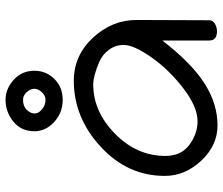

<svg xmlns="http://www.w3.org/2000/svg" viewBox="-76 -720 804 692"><g transform="rotate(-90 326.0 -374.0)"><path d="M38 -182Q38 -316 143 -413Q248 -510 381 -510Q472 -510 536 -441Q600 -372 600 -284L599 -22Q599 -9 586.5 -1.5Q574 6 559 6Q526 6 526 -22V-191Q445 -86 371.5 -39Q298 8 220 8Q148 8 93 -50.5Q38 -109 38 -182ZM110 -180Q110 -123 150 -93.5Q190 -64 235 -64Q287 -64 354 -115.5Q421 -167 465.5 -230.5Q510 -294 510 -330Q510 -360 492.5 -383.5Q475 -407 449.5 -418Q424 -429 403 -434.5Q382 -440 368 -440Q270 -440 190 -361.5Q110 -283 110 -180ZM199 -652Q199 -700 234 -728Q269 -756 312 -756Q352 -756 384.5 -726.5Q417 -697 417 -652Q417 -610 387.5 -580Q358 -550 312 -550Q266 -550 232.5 -580.5Q199 -611 199 -652ZM263 -651Q263 -637 278 -624.5Q293 -612 312 -612Q327 -612 339.5 -625Q352 -638 352 -652Q352 -666 340 -679.5Q328 -693 312 -693Q289 -693 276 -679.5Q263 -666 263 -651Z"/></g></svg>

Font: Happy Monkey
Style: Regular
Weight: 400
Version: Version 1.001